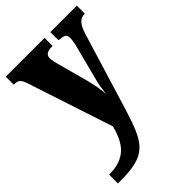

<svg xmlns="http://www.w3.org/2000/svg" viewBox="-228 -627 944 944"><g transform="rotate(-45 244.0 -155.5)"><path d="M16 164V225H35C212 225 243 177 299 -4L423 -410C439 -460 458 -480 488 -480H491V-536H307V-480L311 -479C343 -476 356 -472 356 -447C356 -432 351 -405 347 -392L299 -206C293 -183 289 -158 286 -127C284 -153 278 -195 266 -240L223 -398C218 -416 214 -433 214 -447C214 -468 227 -480 263 -480H267V-536H-3V-480H2C26 -480 38 -474 51 -434L197 10C172 101 134 164 16 164Z"/></g></svg>

Font: Noto Serif Hebrew ExtraCondensed Black
Style: Regular
Weight: 900
Width: 2
Designer: Monotype Design Team
Foundry: Monotype Imaging Inc.
Version: Version 2.004